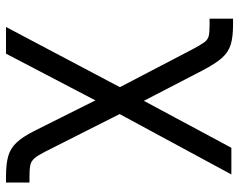

<svg xmlns="http://www.w3.org/2000/svg" viewBox="-98 -492 796 639"><g transform="rotate(90 299.5 -173.0)"><path d="M70.3 204.5 296.2 -223H335.2L485.1 73.9Q497.5 98.4 507.1 109.6Q516.7 120.7 530 123.6Q543.3 126.4 567.5 126.4H588.1V204.5H567.5Q527 204.5 500.7 197.3Q474.4 190 455.3 169.7Q436.1 149.5 416.2 110.1L314.6 -93L159.1 204.5ZM283.4 -149.9 145.6 -414.1Q130.7 -442.5 121.6 -454.9Q112.6 -467.3 100.3 -470.2Q88.1 -473 63.2 -473H42.6V-551.1H63.2Q103.7 -551.1 129.1 -543.3Q154.5 -535.5 173.7 -513.7Q192.8 -491.8 214.5 -450.3L316.1 -254.3L472.3 -545.5H561.1L347.3 -149.9Z"/></g></svg>

Font: InterMG
Style: Regular
Weight: 400
Designer: Rasmus Andersson
Foundry: rsms
Version: Version 3.019;December 26, 2023;FontCreator 15.0.0.2955 64-b